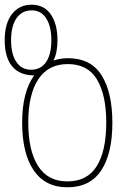

<svg xmlns="http://www.w3.org/2000/svg" viewBox="-20 -785 550 815"><path d="M74 -265Q74 -394 125 -465Q64 -465 32 -503Q0 -541 0 -614Q0 -686 31 -725.5Q62 -765 114 -765Q167 -765 195.5 -724Q224 -683 224 -614Q224 -562 207 -528Q237 -538 268 -538Q366 -538 411.5 -465Q457 -392 457 -264Q457 -133 409.5 -61.5Q362 10 266 10Q172 10 123 -62Q74 -134 74 -265ZM198 -614Q198 -672 176.5 -706.5Q155 -741 114 -741Q73 -741 50 -707.5Q27 -674 27 -614Q27 -555 49.5 -522Q72 -489 112 -489Q153 -489 175.5 -521.5Q198 -554 198 -614ZM431 -265Q431 -381 392 -447Q353 -513 268 -513Q185 -513 142.5 -448.5Q100 -384 100 -265Q100 -146 141.5 -80.5Q183 -15 266 -15Q350 -15 390.5 -79.5Q431 -144 431 -265Z"/></svg>

Font: Noto Sans Georgian Thin Narrow
Style: Regular
Weight: 250
Width: 4
Designer: Monotype Design team
Foundry: Monotype Imaging Inc.
Version: Version 1.000